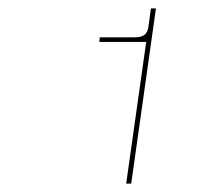

<svg xmlns="http://www.w3.org/2000/svg" viewBox="-20 -926 517 458"><path d="M281 -488 330 -835 335 -826H217L218 -837H303Q316 -837 324 -842.5Q332 -848 334 -862L340 -906H352L293 -488Z"/></svg>

Font: Hanken Grotesk Thin
Style: Italic
Weight: 250
Italic angle: -8°
Designer: Alfredo Marco Pradil
Foundry: Hanken Design Co.
Version: Version 3.013